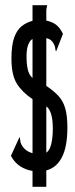

<svg xmlns="http://www.w3.org/2000/svg" viewBox="-20 -671 290 738"><path d="M105 47V-14Q79 -18 57.5 -32Q36 -46 22 -72L55 -144Q57 -141 57.5 -134.5Q58 -128 59 -124Q63 -111 74 -99.5Q85 -88 105 -82V-290Q66 -316 45 -349Q24 -382 24 -446Q24 -497 34.5 -526.5Q45 -556 63.5 -570.5Q82 -585 105 -591V-651H161Q161 -651 161 -648Q161 -646 159.5 -641.5Q158 -637 158 -630V-592Q181 -587 195.5 -576Q210 -565 222 -541L196 -474Q193 -476 192.5 -483Q192 -490 190 -495Q180 -521 158 -524V-341Q186 -322 204 -303Q222 -284 230.5 -255.5Q239 -227 239 -181Q239 -107 218 -66.5Q197 -26 158 -16V47ZM105 -371V-521Q96 -517 89 -500.5Q82 -484 82 -454Q82 -426 86.5 -405Q91 -384 105 -371ZM158 -84Q171 -93 177 -117.5Q183 -142 183 -177Q183 -213 176 -234Q169 -255 158 -262Z"/></svg>

Font: Inconsolata UltraCondensed Bold
Style: Regular
Weight: 700
Width: 1
Monospace: yes
Designer: Raph Levien, Cyreal, Brenton Simpson
Foundry: Raph Levien, Cyreal, Google
Version: Version 3.001; ttfautohint (v1.8.2.53-6de2)